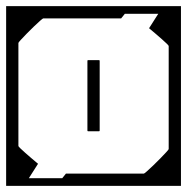

<svg xmlns="http://www.w3.org/2000/svg" viewBox="-40 -606 610 626"><path d="M-20 -279H20V-130Q20 -128.5 26.5 -122.2Q33 -116 42.5 -107.5Q52 -99 61.5 -91Q71 -83 77.5 -77.5Q84 -72 84 -72Q84 -72 84 -72Q84 -72 84 -72Q84 -72 84 -72Q84 -72 79.5 -65Q75 -58 69 -48.5Q63 -39 58.5 -32Q54 -25 54 -25Q54 -25 54 -25Q54 -25 54 -25Q54 -25 72.2 -25Q90.5 -25 110 -25Q136.5 -25 149.8 -25Q163 -25 163 -25Q163 -25 163 -25Q163 -25 163 -25Q163 -25 166 -28.8Q169 -32.5 172 -36.2Q175 -40 175 -40Q185 -40 195.8 -40Q206.5 -40 217 -40Q227.5 -40 237 -40Q246.5 -40 254 -40Q255 -40 257.2 -40Q259.5 -40 263.2 -40Q267 -40 272 -40Q272 -40 272 -30Q272 -20 272 -10Q272 0 272 0Q272 0 272 0Q272 0 272 0Q272 0 272 0Q270.5 0 248.5 0Q226.5 0 193.2 0Q160 0 123.2 0Q86.5 0 53.8 0Q21 0 0.5 0Q-20 0 -20 0Q-20 0 -20 0Q-20 0 -20 0Q-20 0 -20 0Q-20 0 -20 0Q-20 0 -20 0Q-20 0 -20 0Q-20 0 -20 0Q-20 0 -20 0Q-20 0 -20 0Q-20 0 -20 0Q-20 0 -20 -20.2Q-20 -40.5 -20 -72.2Q-20 -104 -20 -139.5Q-20 -175 -20 -206.8Q-20 -238.5 -20 -258.8Q-20 -279 -20 -279ZM550 -279Q550 -279 550 -258.8Q550 -238.5 550 -206.8Q550 -175 550 -139.5Q550 -104 550 -72.2Q550 -40.5 550 -20.2Q550 0 550 0Q550 0 550 0Q550 0 550 0Q550 0 550 0Q550 0 550 0Q550 0 529.8 0Q509.5 0 477.5 0Q445.5 0 409.2 0Q373 0 339.8 0Q306.5 0 284 0Q261.5 0 258 0Q258 0 258 0Q258 0 258 0Q258 0 258 0Q258 0 258 0Q258 0 258 0Q258 -10 258 -20.2Q258 -30.5 258 -40Q258 -40 275.2 -40Q292.5 -40 318 -40Q343.5 -40 369 -40Q394.5 -40 411.8 -40Q429 -40 429 -40Q429 -40 429 -40Q429 -40 429 -40Q429 -40 429 -40Q430.5 -40 439 -47.5Q447.5 -55 459.5 -66.5Q471.5 -78 483 -89.8Q494.5 -101.5 502.2 -110Q510 -118.5 510 -120V-279ZM-20 -307Q-20 -307 -20 -327.2Q-20 -347.5 -20 -379.2Q-20 -411 -20 -446.5Q-20 -482 -20 -513.8Q-20 -545.5 -20 -565.8Q-20 -586 -20 -586Q-20 -586 -20 -586Q-20 -586 -20 -586Q-20 -586 -20 -586Q-20 -586 -20 -586Q-20 -586 0.2 -586Q20.5 -586 52.5 -586Q84.5 -586 120.8 -586Q157 -586 190.2 -586Q223.5 -586 246 -586Q268.5 -586 272 -586Q272 -586 272 -586Q272 -586 272 -586Q272 -586 272 -586Q272 -586 272 -586Q272 -586 272 -586Q272 -576.5 272 -566.2Q272 -556 272 -546Q272 -546 254.8 -546Q237.5 -546 212 -546Q186.5 -546 161 -546Q135.5 -546 118.2 -546Q101 -546 101 -546Q101 -546 101 -546Q101 -546 101 -546Q101 -546 101 -546Q99.5 -546 91 -538.5Q82.5 -531 70.5 -519.5Q58.5 -508 47 -496.2Q35.5 -484.5 27.8 -476Q20 -467.5 20 -466V-307ZM550 -307H510V-456Q510 -457.5 503.5 -463.8Q497 -470 487.5 -478.5Q478 -487 468.5 -495Q459 -503 452.5 -508.5Q446 -514 446 -514Q446 -514 446 -514Q446 -514 446 -514Q446 -514 446 -514Q446 -514 450.5 -521Q455 -528 461 -537.5Q467 -547 471.5 -554Q476 -561 476 -561Q476 -561 476 -561Q476 -561 476 -561Q476 -561 457.8 -561Q439.5 -561 420 -561Q394 -561 380.5 -561Q367 -561 367 -561Q367 -561 367 -561Q367 -561 367 -561Q367 -561 364 -557.2Q361 -553.5 358 -549.8Q355 -546 355 -546Q345 -546 334.2 -546Q323.5 -546 313 -546Q302.5 -546 293 -546Q283.5 -546 276 -546Q275 -546 272.8 -546Q270.5 -546 266.8 -546Q263 -546 258 -546Q258 -546 258 -556Q258 -566 258 -576Q258 -586 258 -586Q258 -586 258 -586Q258 -586 258 -586Q258 -586 258 -586Q260 -586 281.8 -586Q303.5 -586 336.8 -586Q370 -586 406.8 -586Q443.5 -586 476.2 -586Q509 -586 529.5 -586Q550 -586 550 -586Q550 -586 550 -586Q550 -586 550 -586Q550 -586 550 -586Q550 -586 550 -586Q550 -586 550 -586Q550 -586 550 -586Q550 -586 550 -586Q550 -586 550 -586Q550 -586 550 -586Q550 -586 550 -586Q550 -586 550 -565.8Q550 -545.5 550 -513.8Q550 -482 550 -446.5Q550 -411 550 -379.2Q550 -347.5 550 -327.2Q550 -307 550 -307ZM550 -188H510Q510 -188 510 -203.8Q510 -219.5 510 -240.5Q510 -261.5 510 -277.2Q510 -293 510 -293Q510 -293 510 -293Q510 -293 510 -293Q510 -293 510 -293Q510 -293 510 -293Q510 -293 510 -308.8Q510 -324.5 510 -345.5Q510 -366.5 510 -382.2Q510 -398 510 -398H550ZM-20 -188V-398H20Q20 -398 20 -382.2Q20 -366.5 20 -345.5Q20 -324.5 20 -308.8Q20 -293 20 -293Q20 -293 20 -293Q20 -293 20 -293Q20 -293 20 -293Q20 -293 20 -293Q20 -293 20 -277.2Q20 -261.5 20 -240.5Q20 -219.5 20 -203.8Q20 -188 20 -188ZM245 -288Q245 -288 245 -300Q245 -312 245 -329.5Q245 -347 245 -364.5Q245 -382 245 -394Q245 -406 245 -406Q245 -406 245 -406Q245 -406 245 -406Q245 -408 245.2 -408.8Q245.5 -409.5 246.2 -409.8Q247 -410 249 -410Q254.5 -410 259.8 -410Q265 -410 270.2 -410Q275.5 -410 281 -410Q283 -410 283.8 -409.8Q284.5 -409.5 284.8 -408.8Q285 -408 285 -406Q285 -406 285 -406Q285 -406 285 -406Q285 -406 285 -394Q285 -382 285 -364.5Q285 -347 285 -329.5Q285 -312 285 -300Q285 -288 285 -288Q285 -288 285 -280.2Q285 -272.5 285 -260.5Q285 -248.5 285 -235Q285 -221.5 285 -209.5Q285 -197.5 285 -189.8Q285 -182 285 -182Q285 -182 285 -182Q285 -182 285 -182Q285 -180 284.8 -179.2Q284.5 -178.5 283.8 -178.2Q283 -178 281 -178Q273 -178 265.2 -178Q257.5 -178 249 -178Q247 -178 246.2 -178.2Q245.5 -178.5 245.2 -179.2Q245 -180 245 -182Q245 -182 245 -182Q245 -182 245 -182Q245 -182 245 -189.8Q245 -197.5 245 -209.5Q245 -221.5 245 -235Q245 -248.5 245 -260.5Q245 -272.5 245 -280.2Q245 -288 245 -288Z"/></svg>

Font: Honk
Style: Regular
Weight: 400
Designer: Noopur Datye & Yesha Goshar
Foundry: Ek Type
Version: Version 1.000